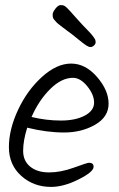

<svg xmlns="http://www.w3.org/2000/svg" viewBox="-20 -752 469 755"><path d="M87 -250Q71 -199 71 -159Q71 -119 99 -96.5Q127 -74 173 -74Q219 -74 271 -93Q323 -112 330 -112Q348 -112 348 -96Q348 -76 289 -46.5Q230 -17 181 -17Q112 -17 63.5 -60.5Q15 -104 15 -173.5Q15 -243 51 -320Q87 -397 145 -449.5Q203 -502 259.5 -502Q316 -502 361.5 -449.5Q407 -397 407 -344.5Q407 -292 354 -261.5Q301 -231 232 -231Q163 -231 87 -250ZM267 -446Q222 -446 177.5 -402Q133 -358 104 -292Q162 -278 219.5 -278Q277 -278 313.5 -297.5Q350 -317 350 -348.5Q350 -380 323 -413Q296 -446 267 -446ZM354 -597Q356 -592 356 -585.5Q356 -579 349.5 -573Q343 -567 336 -567Q329 -567 319 -573.5Q309 -580 290 -595.5Q271 -611 262.5 -617.5Q254 -624 243 -632Q232 -640 226.5 -644.5Q221 -649 213 -655Q205 -661 201.5 -665Q198 -669 194 -673.5Q190 -678 188.5 -682Q187 -686 187 -695Q187 -704 198 -718Q209 -732 218.5 -732Q228 -732 232.5 -729.5Q237 -727 243.5 -721Q250 -715 255.5 -708.5Q261 -702 271.5 -690.5Q282 -679 290 -670Q298 -661 306.5 -652Q315 -643 320 -638Q325 -633 331 -626.5Q337 -620 340 -616.5Q343 -613 346 -609Q349 -605 350.5 -602.5Q352 -600 354 -597Z"/></svg>

Font: Kalam Light
Style: Regular
Weight: 300
Version: Version 2.001;PS 1.0;hotconv 1.0.79;makeotf.lib2.5.61930; tt